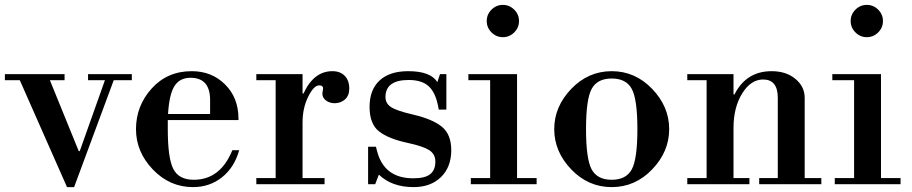

<svg xmlns="http://www.w3.org/2000/svg" viewBox="-33 -753 3728 785"><path d="M-13 -425V-450H231V-425H171L289 -135H293L396 -425H327V-450H506V-425H432L270 12H241L48 -425Z M942 -262H653V-225Q653 -105 676 -61.5Q699 -18 759 -18Q868 -18 917 -139H945Q925 -68 874.5 -28Q824 12 756 12Q661 12 592 -60Q523 -132 523 -225Q523 -320 587 -391Q651 -462 751 -462Q833 -462 887.5 -407.5Q942 -353 942 -268ZM826 -287V-344Q826 -435 746 -435Q702 -435 680.5 -401.5Q659 -368 654 -287Z M1015 -425V-450H1204V-371H1208Q1250 -462 1326 -462Q1358 -462 1376.5 -443Q1395 -424 1395 -391Q1395 -362 1377.5 -346.5Q1360 -331 1335 -331Q1315 -331 1300 -342Q1285 -353 1285 -371Q1285 -375 1286.5 -381.5Q1288 -388 1288 -391Q1288 -404 1272 -404Q1250 -404 1227 -357.5Q1204 -311 1204 -252V-25H1294V0H1015V-25H1094V-425Z M1658 12Q1569 12 1516 -39L1501 0H1472V-153H1504L1509 -134Q1538 -24 1657 -24Q1705 -24 1726 -41Q1747 -58 1747 -92Q1747 -123 1722 -139Q1697 -155 1637 -168Q1556 -185 1517 -215.5Q1478 -246 1478 -316Q1478 -386 1519 -424Q1560 -462 1636 -462Q1728 -462 1755 -417L1766 -450H1792V-305H1761L1758 -320Q1747 -376 1719 -401Q1691 -426 1638 -426Q1543 -426 1543 -356Q1543 -330 1566 -315Q1589 -300 1654 -285Q1736 -266 1774 -234.5Q1812 -203 1812 -139Q1812 -70 1770 -29Q1728 12 1658 12Z M1882 -425V-450H2081V-25H2161V0H1892V-25H1971V-425ZM1976.5 -620.5Q1957 -640 1957 -667Q1957 -694 1976.5 -713.5Q1996 -733 2023 -733Q2050 -733 2069.5 -713.5Q2089 -694 2089 -667Q2089 -640 2069.5 -620.5Q2050 -601 2023 -601Q1996 -601 1976.5 -620.5Z M2302.5 -60.5Q2233 -133 2233 -225Q2233 -317 2302.5 -389.5Q2372 -462 2468 -462Q2564 -462 2633.5 -389.5Q2703 -317 2703 -225Q2703 -133 2633.5 -60.5Q2564 12 2468 12Q2372 12 2302.5 -60.5ZM2386 -389.5Q2363 -347 2363 -225Q2363 -103 2386 -60.5Q2409 -18 2468 -18Q2527 -18 2550 -60.5Q2573 -103 2573 -225Q2573 -347 2550 -389.5Q2527 -432 2468 -432Q2409 -432 2386 -389.5Z M2777 -425V-450H2966V-367H2970Q3018 -462 3122 -462Q3181 -462 3219 -430.5Q3257 -399 3257 -353V-25H3325V0H3071V-25H3147V-353Q3147 -428 3087 -428Q3037 -428 3001.5 -371Q2966 -314 2966 -230V-25H3031V0H2777V-25H2856V-425Z M3370 -425V-450H3569V-25H3649V0H3380V-25H3459V-425ZM3464.5 -620.5Q3445 -640 3445 -667Q3445 -694 3464.5 -713.5Q3484 -733 3511 -733Q3538 -733 3557.5 -713.5Q3577 -694 3577 -667Q3577 -640 3557.5 -620.5Q3538 -601 3511 -601Q3484 -601 3464.5 -620.5Z"/></svg>

Font: Libre Bodoni
Style: Regular
Weight: 400
Designer: Pablo Impallari, Rodrigo Fuenzalida
Foundry: Pablo Impallari, Rodrigo Fuenzalida
Version: Version 1.001